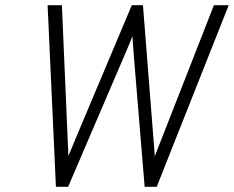

<svg xmlns="http://www.w3.org/2000/svg" viewBox="-20 -720 902 740"><path d="M195.5 0 163.5 -700H218.5L241 -179.5Q241.5 -166 242.5 -149Q243.5 -132 243.5 -118.5Q250 -134 256.2 -149Q262.5 -164 268.5 -179L488 -700H531L572 -177.5Q573 -166.5 574.2 -149.5Q575.5 -132.5 576.5 -117.5Q582 -132.5 588 -147.5Q594 -162.5 599.5 -176.5L804.5 -700H861.5L584 0H537.5L495.5 -508.5Q494.5 -520 493.8 -531.8Q493 -543.5 492 -555.8Q491 -568 490.5 -580.5Q483.5 -563.5 476.5 -546Q469.5 -528.5 461.5 -510.5L242.5 0Z"/></svg>

Font: Overpass ExtraLight
Style: Italic
Weight: 250
Italic angle: -10°
Designer: Delve Withrington, Dave Bailey, Thomas Jockin
Foundry: Delve Fonts LLC
Version: Version 4.000